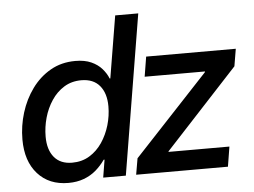

<svg xmlns="http://www.w3.org/2000/svg" viewBox="-52 -794 1151 870"><g transform="rotate(-5 523.5 -359.0)"><path d="M225.1 10.3Q137.2 10.3 85.7 -47.4Q34.2 -105 34.2 -203.6Q34.2 -265.6 52.5 -325Q70.8 -384.3 105.7 -432.4Q140.6 -480.5 190.4 -509Q240.2 -537.6 303.7 -537.6Q346.2 -537.6 375.7 -524.4Q405.3 -511.2 424.1 -489.7Q442.9 -468.3 452.1 -444.8H455.1L502 -727.5H606.9L486.8 0H383.8L397 -80.6H393.1Q375 -54.7 351.1 -33.9Q327.1 -13.2 295.7 -1.5Q264.2 10.3 225.1 10.3ZM250 -79.6Q294.4 -79.6 328.9 -100.6Q363.3 -121.6 387 -156.7Q410.6 -191.9 423.1 -234.4Q435.5 -276.9 435.5 -319.8Q435.5 -379.4 406.7 -413.8Q377.9 -448.2 323.2 -448.2Q278.8 -448.2 244.6 -427Q210.4 -405.8 187.3 -370.8Q164.1 -335.9 152.1 -293.5Q140.1 -251 140.1 -207.5Q140.1 -147.5 168.5 -113.5Q196.8 -79.6 250 -79.6ZM533.7 0 546.4 -73.7 884.3 -435.5 885.3 -439H610.8L625.5 -529.3H1033.2L1020 -450.7L689.5 -93.3L688.5 -90.3H965.8L951.2 0Z"/></g></svg>

Font: Inter 24pt Medium
Style: Italic
Weight: 500
Italic angle: -9.3988°
Designer: Rasmus Andersson
Foundry: rsms
Version: Version 4.001;git-66647c0bb